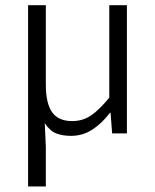

<svg xmlns="http://www.w3.org/2000/svg" viewBox="-20 -503 584 724"><path d="M85.9 200.2V-483.4H152.8V-184.6Q152.8 -113.3 176.5 -79.8Q200.2 -46.4 252 -46.4Q292 -46.4 323.2 -67.6Q354.5 -88.9 392.1 -134.8V-483.4H458.5V0H402.8L397 -77.6H394.5Q364.3 -37.6 328.1 -14.2Q292 9.3 247.6 9.3Q215.3 9.3 191.4 -0.2Q167.5 -9.8 148.9 -38.6L152.8 51.3V200.2Z"/></svg>

Font: Varta Light Light
Style: Regular
Weight: 300
Version: Version 1.004